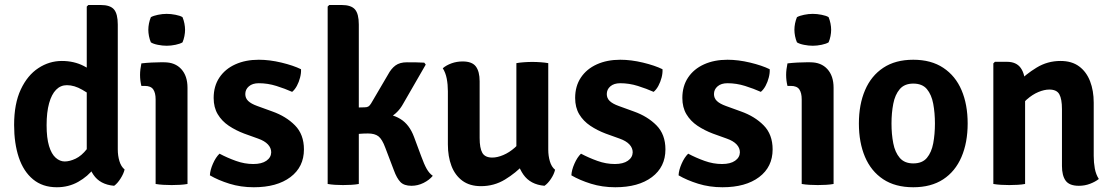

<svg xmlns="http://www.w3.org/2000/svg" viewBox="-20 -756 4580 789"><path d="M464 -142.5Q464 -116 470.8 -93.8Q477.5 -71.5 492 -59.5Q488 -42 475.2 -22Q462.5 -2 449 7.5Q391 2.5 363.8 -38Q336.5 -78.5 336.5 -134V-729L343 -735.5H393.5Q433 -735.5 448.5 -717.2Q464 -699 464 -655ZM38 -242.5Q38 -330 65.5 -388.5Q93 -447 137.8 -476.2Q182.5 -505.5 234 -505.5Q284 -505.5 324 -485Q364 -464.5 398.5 -442L380 -345Q351 -368 318.2 -387Q285.5 -406 255 -406Q229 -406 210.5 -387.2Q192 -368.5 181.8 -331.8Q171.5 -295 171.5 -241.5Q171.5 -189 181.5 -156Q191.5 -123 208.8 -107.8Q226 -92.5 246 -92.5Q266.5 -92.5 290.8 -104Q315 -115.5 337 -143.5Q359 -171.5 371.5 -220L400.5 -137.5Q393.5 -100 367.2 -65.5Q341 -31 301.5 -8.8Q262 13.5 213.5 13.5Q155 13.5 115.8 -19Q76.5 -51.5 57.2 -109.2Q38 -167 38 -242.5Z M750.5 0Q737 2.5 719.8 3.5Q702.5 4.5 685.5 4.5Q668.5 4.5 651.2 3.5Q634 2.5 619.5 0V-348Q619.5 -374 609.8 -388.5Q600 -403 574.5 -403H561Q555.5 -425 555.5 -448Q555.5 -459.5 557 -471.5Q558.5 -483.5 561 -495.5Q582.5 -498 603 -499Q623.5 -500 637.5 -500H655Q699.5 -500 725 -472Q750.5 -444 750.5 -395.5ZM589.5 -633.5Q589.5 -646 592.2 -659.8Q595 -673.5 600 -685.5Q611 -691.5 629.2 -695.2Q647.5 -699 665 -699Q682.5 -699 701.5 -695.2Q720.5 -691.5 730 -685.5Q735 -673.5 737.8 -659.5Q740.5 -645.5 740.5 -633.5Q740.5 -621.5 737.8 -607.5Q735 -593.5 730 -582Q720.5 -576 701.5 -572Q682.5 -568 665 -568Q647.5 -568 628.8 -571.8Q610 -575.5 600 -582Q595 -593.5 592.2 -607.5Q589.5 -621.5 589.5 -633.5Z M842.5 -35.5Q843.5 -57 855 -83.2Q866.5 -109.5 882 -124.5Q914 -107.5 949.5 -94.8Q985 -82 1021 -82Q1055.5 -82 1074.8 -95.5Q1094 -109 1094.5 -130Q1094.5 -148 1081 -162.5Q1067.5 -177 1040.5 -186.5L983.5 -207Q949 -220 920.2 -239.2Q891.5 -258.5 874.8 -286.5Q858 -314.5 858 -353.5Q858 -402 881.5 -437.2Q905 -472.5 947 -491.5Q989 -510.5 1043.5 -510.5Q1087.5 -510.5 1136.5 -498.8Q1185.5 -487 1217 -471.5Q1218 -456 1213.2 -437.5Q1208.5 -419 1200 -403.2Q1191.5 -387.5 1180.5 -378.5Q1151.5 -391.5 1115.8 -402.8Q1080 -414 1043.5 -414Q1017.5 -414 1002.8 -401.2Q988 -388.5 988 -369.5Q988 -352.5 1000 -341Q1012 -329.5 1037 -320.5L1099 -298Q1155.5 -278 1192.2 -240.8Q1229 -203.5 1229 -142Q1229 -70 1173.5 -28.2Q1118 13.5 1023 13.5Q969.5 13.5 923 -1Q876.5 -15.5 842.5 -35.5Z M1454.5 0Q1441 2.5 1424 3.5Q1407 4.5 1389.5 4.5Q1373 4.5 1357 3.5Q1341 2.5 1326.5 0V-729L1333 -735.5H1383.5Q1423 -735.5 1438.8 -717.2Q1454.5 -699 1454.5 -655ZM1710.5 -115Q1723 -80.5 1733.5 -62Q1744 -43.5 1758.5 -33.5Q1744 -16 1720.2 -4.2Q1696.5 7.5 1671 7.5Q1640.5 7.5 1625.5 -8Q1610.5 -23.5 1598.5 -56.5L1563.5 -148.5Q1550.5 -184 1535.2 -195.8Q1520 -207.5 1492.5 -207.5Q1474.5 -207.5 1459 -206.2Q1443.5 -205 1426.5 -202.5L1388 -198V-290H1534Q1588 -290 1625.2 -267.2Q1662.5 -244.5 1681.5 -193ZM1637 -330Q1615.5 -290.5 1578.8 -271.8Q1542 -253 1488 -253H1403V-313L1478.5 -315Q1488.5 -315 1494 -318.5Q1499.5 -322 1505 -331L1574.5 -449.5Q1587.5 -474 1605.2 -487Q1623 -500 1652 -500Q1672.5 -500 1689 -499.8Q1705.5 -499.5 1723.5 -498.5L1729.5 -490.5Z M2233 -141.5Q2233 -115 2239.8 -92.5Q2246.5 -70 2261 -58.5Q2257 -40.5 2244.2 -21.2Q2231.5 -2 2217.5 7.5Q2159.5 2.5 2130.8 -38.5Q2102 -79.5 2102 -135V-496.5Q2115.5 -499 2133 -500.2Q2150.5 -501.5 2167.5 -501.5Q2184.5 -501.5 2201.8 -500.2Q2219 -499 2233 -496.5ZM1820.5 -381Q1820.5 -408.5 1815.8 -433Q1811 -457.5 1799.5 -475.5Q1814 -488 1835.5 -495.8Q1857 -503.5 1881 -503.5Q1920 -503.5 1935.5 -482.8Q1951 -462 1951 -422V-189Q1951 -147.5 1962 -128Q1973 -108.5 2003 -108.5Q2023.5 -108.5 2048 -118.8Q2072.5 -129 2095.8 -149.5Q2119 -170 2134 -200V-82Q2100 -45.5 2055.2 -18.2Q2010.5 9 1956.5 9Q1910.5 9 1880.2 -13.2Q1850 -35.5 1835.2 -74.2Q1820.5 -113 1820.5 -162.5Z M2328 -35.5Q2329 -57 2340.5 -83.2Q2352 -109.5 2367.5 -124.5Q2399.5 -107.5 2435 -94.8Q2470.5 -82 2506.5 -82Q2541 -82 2560.2 -95.5Q2579.5 -109 2580 -130Q2580 -148 2566.5 -162.5Q2553 -177 2526 -186.5L2469 -207Q2434.5 -220 2405.8 -239.2Q2377 -258.5 2360.2 -286.5Q2343.5 -314.5 2343.5 -353.5Q2343.5 -402 2367 -437.2Q2390.5 -472.5 2432.5 -491.5Q2474.5 -510.5 2529 -510.5Q2573 -510.5 2622 -498.8Q2671 -487 2702.5 -471.5Q2703.5 -456 2698.8 -437.5Q2694 -419 2685.5 -403.2Q2677 -387.5 2666 -378.5Q2637 -391.5 2601.2 -402.8Q2565.5 -414 2529 -414Q2503 -414 2488.2 -401.2Q2473.5 -388.5 2473.5 -369.5Q2473.5 -352.5 2485.5 -341Q2497.5 -329.5 2522.5 -320.5L2584.5 -298Q2641 -278 2677.8 -240.8Q2714.5 -203.5 2714.5 -142Q2714.5 -70 2659 -28.2Q2603.5 13.5 2508.5 13.5Q2455 13.5 2408.5 -1Q2362 -15.5 2328 -35.5Z M2768.5 -35.5Q2769.5 -57 2781 -83.2Q2792.5 -109.5 2808 -124.5Q2840 -107.5 2875.5 -94.8Q2911 -82 2947 -82Q2981.5 -82 3000.8 -95.5Q3020 -109 3020.5 -130Q3020.5 -148 3007 -162.5Q2993.5 -177 2966.5 -186.5L2909.5 -207Q2875 -220 2846.2 -239.2Q2817.5 -258.5 2800.8 -286.5Q2784 -314.5 2784 -353.5Q2784 -402 2807.5 -437.2Q2831 -472.5 2873 -491.5Q2915 -510.5 2969.5 -510.5Q3013.5 -510.5 3062.5 -498.8Q3111.5 -487 3143 -471.5Q3144 -456 3139.2 -437.5Q3134.5 -419 3126 -403.2Q3117.5 -387.5 3106.5 -378.5Q3077.5 -391.5 3041.8 -402.8Q3006 -414 2969.5 -414Q2943.5 -414 2928.8 -401.2Q2914 -388.5 2914 -369.5Q2914 -352.5 2926 -341Q2938 -329.5 2963 -320.5L3025 -298Q3081.5 -278 3118.2 -240.8Q3155 -203.5 3155 -142Q3155 -70 3099.5 -28.2Q3044 13.5 2949 13.5Q2895.5 13.5 2849 -1Q2802.5 -15.5 2768.5 -35.5Z M3405.5 0Q3392 2.5 3374.8 3.5Q3357.5 4.5 3340.5 4.5Q3323.5 4.5 3306.2 3.5Q3289 2.5 3274.5 0V-348Q3274.5 -374 3264.8 -388.5Q3255 -403 3229.5 -403H3216Q3210.5 -425 3210.5 -448Q3210.5 -459.5 3212 -471.5Q3213.5 -483.5 3216 -495.5Q3237.5 -498 3258 -499Q3278.5 -500 3292.5 -500H3310Q3354.5 -500 3380 -472Q3405.5 -444 3405.5 -395.5ZM3244.5 -633.5Q3244.5 -646 3247.2 -659.8Q3250 -673.5 3255 -685.5Q3266 -691.5 3284.2 -695.2Q3302.5 -699 3320 -699Q3337.5 -699 3356.5 -695.2Q3375.5 -691.5 3385 -685.5Q3390 -673.5 3392.8 -659.5Q3395.5 -645.5 3395.5 -633.5Q3395.5 -621.5 3392.8 -607.5Q3390 -593.5 3385 -582Q3375.5 -576 3356.5 -572Q3337.5 -568 3320 -568Q3302.5 -568 3283.8 -571.8Q3265 -575.5 3255 -582Q3250 -593.5 3247.2 -607.5Q3244.5 -621.5 3244.5 -633.5Z M3956.5 -248.5Q3956.5 -170 3931 -110.8Q3905.5 -51.5 3855.8 -19Q3806 13.5 3733 13.5Q3659 13.5 3609.2 -19.5Q3559.5 -52.5 3534.5 -111.5Q3509.5 -170.5 3509.5 -248.5Q3509.5 -326.5 3534.8 -385.5Q3560 -444.5 3609.8 -477.5Q3659.5 -510.5 3733 -510.5Q3806.5 -510.5 3856.5 -477.2Q3906.5 -444 3931.5 -385.2Q3956.5 -326.5 3956.5 -248.5ZM3643.5 -248.5Q3643.5 -204.5 3650.8 -167.2Q3658 -130 3677.5 -107.2Q3697 -84.5 3733 -84.5Q3770 -84.5 3789 -107.2Q3808 -130 3815 -167.2Q3822 -204.5 3822 -248.5Q3822 -292 3815 -329.5Q3808 -367 3789 -389.8Q3770 -412.5 3733 -412.5Q3697 -412.5 3677.5 -389.8Q3658 -367 3650.8 -329.5Q3643.5 -292 3643.5 -248.5Z M4118 -502Q4156.5 -502 4174.5 -476.8Q4192.5 -451.5 4192.5 -408V0Q4179 2.5 4161.8 3.5Q4144.5 4.5 4127.5 4.5Q4111 4.5 4093.8 3.5Q4076.5 2.5 4062 0V-495.5L4068.5 -502ZM4474.5 -115.5Q4474.5 -88 4479 -63.5Q4483.5 -39 4495.5 -20.5Q4481 -9 4459.5 -0.8Q4438 7.5 4413.5 7.5Q4374.5 7.5 4359.2 -13.5Q4344 -34.5 4344 -74V-307.5Q4344 -349 4333.2 -368.5Q4322.5 -388 4292 -388Q4271.5 -388 4247 -377.8Q4222.5 -367.5 4199.5 -347.2Q4176.5 -327 4160.5 -296V-415Q4195 -451 4239.8 -478.2Q4284.5 -505.5 4338 -505.5Q4384.5 -505.5 4414.5 -483.2Q4444.5 -461 4459.5 -422.2Q4474.5 -383.5 4474.5 -334Z"/></svg>

Font: Signika Light SemiBold
Style: Regular
Weight: 600
Version: Version 2.003;gftools[0.9.32]